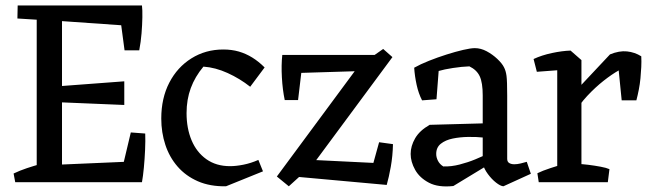

<svg xmlns="http://www.w3.org/2000/svg" viewBox="-20 -670 2394 706"><path d="M36 0 30 -32Q53 -43 78.5 -51.5Q104 -60 129 -67L130 0ZM502 0 427 -40 461 -183 514 -179Q515 -153 513.5 -119Q512 -85 509 -53.5Q506 -22 502 0ZM140 -596 44 -602 45 -650H138ZM438 -485 422 -605 502 -650Q504 -634 503.5 -606.5Q503 -579 500.5 -547.5Q498 -516 492 -485ZM115 0V-650H208V0ZM437 -284 197 -294V-353L437 -371ZM485 -573 184 -594 109 -650H502ZM109 0 184 -64 485 -77 502 0Z M811 15Q752 16 707.5 -3.5Q663 -23 633 -57.5Q603 -92 588 -137.5Q573 -183 573 -234Q573 -309 602.5 -366Q632 -423 684 -455.5Q736 -488 801 -488Q832 -488 858 -480.5Q884 -473 907.5 -458.5Q931 -444 953 -422L900 -351Q862 -381 817 -401.5Q772 -422 728 -425Q697 -388 681.5 -346Q666 -304 666 -254Q666 -198 684.5 -154Q703 -110 739 -84.5Q775 -59 826 -59Q848 -59 875.5 -64.5Q903 -70 930 -82L947 -40Z M1042 15 998 -21 1313 -447 1339 -455 1389 -490 1423 -460 1130 -64 1096 -34ZM1402 10 1049 -22 1088 -84 1353 -71 1374 -147 1425 -140Q1424 -96 1417 -57Q1410 -18 1402 10ZM1027 -302Q1019 -340 1016.5 -385.5Q1014 -431 1018 -468L1090 -420L1076 -302ZM1022 -400 1018 -468H1359L1316 -409Z M1831 15Q1820 14 1804 1.5Q1788 -11 1774 -30Q1760 -49 1755 -68V-82V-319Q1755 -366 1744 -389.5Q1733 -413 1706 -426Q1678 -425 1645.5 -420Q1613 -415 1593 -409L1585 -305L1532 -301Q1519 -326 1512 -358Q1505 -390 1503 -421Q1526 -434 1557.5 -446.5Q1589 -459 1622 -469.5Q1655 -480 1683 -486.5Q1711 -493 1726 -493Q1748 -493 1769.5 -481.5Q1791 -470 1808.5 -453.5Q1826 -437 1833 -423Q1840 -410 1842.5 -391Q1845 -372 1845 -319V-86Q1845 -75 1852.5 -70.5Q1860 -66 1871 -66Q1882 -66 1894.5 -69Q1907 -72 1917 -75L1932 -31ZM1647 14Q1592 20 1557.5 2Q1523 -16 1506.5 -45.5Q1490 -75 1490 -104Q1490 -133 1506.5 -161.5Q1523 -190 1560 -211L1780 -217L1776 -163L1760 -164Q1732 -167 1701.5 -166.5Q1671 -166 1644.5 -160.5Q1618 -155 1601 -141.5Q1584 -128 1584 -104Q1584 -91 1590.5 -78.5Q1597 -66 1610 -58Q1639 -57 1670 -65Q1701 -73 1727.5 -84Q1754 -95 1769 -102V-60Z M2029 0V-447L2078 -484L2118 -449V0ZM2089 -248 2069 -306 2223 -470Q2257 -484 2285.5 -481Q2314 -478 2338 -463Q2339 -444 2338 -423.5Q2337 -403 2335 -382Q2333 -361 2329 -340.5Q2325 -320 2320 -301H2266L2255 -411Q2230 -397 2199.5 -373Q2169 -349 2139.5 -317.5Q2110 -286 2089 -248ZM1954 -406 1942 -453Q1972 -467 2009.5 -475Q2047 -483 2078 -484L2091 -459L2047 -413ZM1961 0 1956 -33Q1974 -42 2004.5 -52Q2035 -62 2054 -67L2040 0ZM2102 0 2103 -67Q2120 -67 2143.5 -64Q2167 -61 2188.5 -57Q2210 -53 2221 -48L2215 0Z"/></svg>

Font: Eczar
Style: Regular
Weight: 400
Designer: Vaibhav Singh
Foundry: Rosetta Type Foundry
Version: Version 2.000